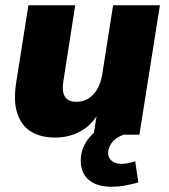

<svg xmlns="http://www.w3.org/2000/svg" viewBox="-20 -512 641 730"><path d="M189 11Q136 11 99 -11Q62 -33 46 -80Q30 -127 42 -201L88 -492H266L221 -204Q208 -125 270 -125Q309 -125 335 -153Q361 -181 369 -231L410 -492H588L510 0H336L347 -70Q321 -30 280 -9.5Q239 11 189 11ZM404 198Q347 198 317 171.5Q287 145 287 99Q287 49 321 9.5Q355 -30 407 -48L450 0Q418 12 404.5 31.5Q391 51 391 70Q391 88 405 99.5Q419 111 440 111Q454 111 466.5 108.5Q479 106 494 101L506 182Q474 190 452 194Q430 198 404 198Z"/></svg>

Font: Nunito Sans Black
Style: Italic
Weight: 900
Italic angle: -9°
Designer: Vernon Adams
Foundry: Vernon Adams
Version: Version 3.006; ttfautohint (v1.8.3)